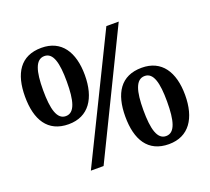

<svg xmlns="http://www.w3.org/2000/svg" viewBox="-124 -882 1150 1050"><g transform="rotate(-20 451.0 -357.0)"><path d="M212 -280C329 -280 386 -369 386 -503C386 -637 329 -724 213 -724C90 -724 38 -637 38 -503C38 -369 90 -280 212 -280ZM238 0H312L660 -714H588ZM212 -327C161 -327 143 -392 143 -503C143 -612 161 -676 213 -676C264 -676 281 -612 281 -503C281 -392 264 -327 212 -327ZM690 10C807 10 864 -79 864 -213C864 -347 807 -434 691 -434C568 -434 516 -347 516 -213C516 -79 568 10 690 10ZM690 -37C639 -37 621 -102 621 -213C621 -322 639 -386 691 -386C742 -386 759 -322 759 -213C759 -102 742 -37 690 -37Z"/></g></svg>

Font: Noto Serif Ethiopic SemiBold
Style: Regular
Weight: 600
Designer: Monotype Design Team
Foundry: Monotype Imaging Inc.
Version: Version 2.102